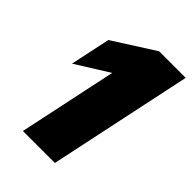

<svg xmlns="http://www.w3.org/2000/svg" viewBox="-207 -789 879 879"><g transform="rotate(45 232.0 -349.5)"><path d="M210 -477 50 -377 91 -571 292 -699H464L316 0H109Z"/></g></svg>

Font: Prompt ExtraBold
Style: Italic
Weight: 800
Italic angle: -12°
Designer: Katatrad Team
Foundry: CadsonDemak
Version: Version 1.001